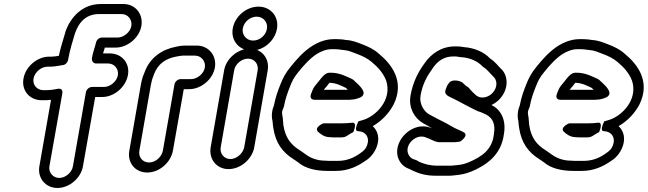

<svg xmlns="http://www.w3.org/2000/svg" viewBox="-20 -800 3225 956"><path d="M196 -351C164 -351 141 -378 147 -409C153 -441 185 -468 217 -468H230C255 -468 275 -474 293 -476C306 -477 317 -490 319 -501L321 -512C328 -552 342 -595 353 -633C373 -692 411 -730 473 -730H586C617 -730 639 -702 634 -671C629 -640 596 -613 565 -613H487C472 -613 460 -599 458 -588C454 -568 443 -542 438 -512C435 -496 445 -484 458 -484H518C549 -484 572 -457 567 -426C562 -395 529 -367 498 -367H438C423 -367 410 -353 408 -342L343 28C338 59 306 86 275 86C244 86 221 59 226 28L290 -333C291 -337 296 -365 263 -357C246 -353 225 -351 203 -351ZM187 -301H194C207 -301 219 -301 234 -303L176 28C166 87 207 136 266 136C325 136 383 87 393 28L454 -317H489C548 -317 606 -366 617 -426C628 -486 586 -534 527 -534H493C495 -542 499 -551 502 -563H556C615 -563 674 -612 684 -671C694 -730 654 -780 595 -780H482C389 -780 330 -713 305 -640V-638C295 -603 282 -565 273 -522C259 -520 248 -518 238 -518H225C165 -518 107 -468 97 -409C86 -349 128 -301 187 -301Z M791 -50C785 -18 754 9 722 9C690 9 668 -18 674 -50L731 -376C733 -389 737 -401 739 -409L748 -433C766 -480 803 -508 856 -518C869 -520 881 -523 889 -523H951C982 -523 1005 -495 1000 -464C995 -433 962 -406 931 -406H879C864 -406 851 -392 849 -381ZM841 -50 895 -356H922C981 -356 1040 -405 1050 -464C1060 -523 1019 -573 960 -573H898C885 -573 872 -571 855 -567C787 -554 727 -513 701 -443L691 -418C687 -406 684 -392 681 -376L624 -50C613 10 653 59 713 59C773 59 830 10 841 -50Z M1146 -450C1151 -481 1183 -508 1215 -508C1247 -508 1268 -481 1263 -450L1196 -67C1190 -36 1158 -8 1127 -8C1096 -8 1073 -36 1079 -67ZM1096 -450 1029 -67C1019 -8 1058 42 1118 42C1178 42 1236 -8 1246 -67L1313 -450C1323 -509 1283 -558 1224 -558C1165 -558 1106 -509 1096 -450ZM1189 -659C1195 -691 1225 -717 1258 -717C1291 -717 1315 -689 1309 -656C1303 -623 1273 -598 1240 -598C1207 -598 1183 -627 1189 -659ZM1139 -659C1128 -598 1171 -548 1232 -548C1292 -548 1348 -596 1359 -656C1370 -717 1328 -767 1267 -767C1207 -767 1150 -719 1139 -659Z M1626 -438H1620C1598 -438 1577 -408 1571 -400L1552 -377C1542 -365 1537 -354 1533 -343L1529 -333C1526 -326 1520 -303 1548 -303H1706C1714 -303 1723 -303 1730 -304C1747 -304 1759 -310 1767 -312C1769 -313 1801 -321 1787 -350C1778 -368 1766 -376 1758 -385C1751 -392 1744 -397 1741 -401C1739 -403 1736 -405 1734 -406C1707 -418 1673 -438 1626 -438ZM1703 -362C1705 -360 1709 -355 1712 -353H1592L1609 -373C1613 -378 1616 -383 1621 -388C1656 -386 1675 -375 1703 -362ZM1733 -189C1718 -187 1703 -186 1686 -186H1590C1590 -186 1536 -164 1568 -140C1578 -132 1595 -117 1623 -117C1631 -116 1635 -116 1640 -116H1681C1692 -116 1701 -119 1708 -124C1714 -128 1721 -132 1729 -137L1739 -142C1739 -142 1762 -193 1733 -189ZM1599 0C1558 0 1526 -14 1504 -30C1499 -34 1495 -37 1490 -40L1474 -51C1425 -81 1401 -116 1391 -177C1390 -190 1389 -200 1388 -213C1387 -224 1383 -233 1385 -245C1386 -253 1392 -262 1394 -271C1401 -309 1411 -336 1424 -369C1435 -398 1445 -416 1463 -438L1486 -466C1518 -502 1548 -531 1587 -546C1602 -552 1616 -555 1630 -555H1650C1658 -555 1666 -554 1674 -553L1688 -551H1690C1716 -549 1732 -541 1756 -532C1788 -520 1808 -510 1830 -492C1863 -465 1889 -435 1903 -398C1934 -302 1850 -220 1786 -202L1765 -196C1765 -196 1739 -148 1762 -147C1801 -146 1822 -115 1808 -77C1801 -58 1791 -49 1775 -38C1745 -16 1709 1 1662 1H1620C1616 1 1607 0 1599 0ZM1836 -172C1880 -197 1917 -236 1940 -280C1997 -396 1928 -482 1867 -532C1842 -555 1813 -568 1782 -580C1760 -588 1737 -599 1702 -601L1690 -603C1680 -604 1670 -605 1659 -605H1639C1618 -605 1596 -600 1575 -592C1522 -571 1483 -533 1449 -494L1426 -466C1404 -440 1388 -411 1376 -379C1363 -347 1352 -316 1344 -275C1335 -255 1330 -224 1337 -197C1338 -185 1339 -173 1341 -162C1352 -89 1386 -42 1442 -7L1457 3C1461 6 1464 8 1468 11C1499 37 1550 51 1611 51H1653C1713 51 1761 28 1799 1C1824 -14 1844 -39 1855 -67C1872 -110 1862 -148 1836 -172Z M2135 -101C2142 -98 2155 -92 2166 -92H2238C2243 -92 2250 -92 2255 -93L2271 -95C2271 -95 2320 -127 2286 -143L2261 -155H2260C2236 -165 2214 -181 2185 -195C2176 -199 2168 -203 2161 -207L2116 -231C2090 -246 2067 -284 2074 -324C2084 -383 2107 -422 2135 -461C2158 -495 2190 -519 2237 -519H2249C2255 -519 2276 -514 2291 -514C2330 -508 2358 -493 2378 -474C2381 -471 2383 -468 2387 -466C2405 -455 2414 -441 2434 -421L2435 -420C2456 -403 2459 -367 2434 -339C2413 -315 2376 -305 2351 -325C2341 -333 2327 -347 2315 -362C2314 -364 2312 -365 2310 -366C2300 -372 2292 -379 2287 -385C2276 -398 2230 -409 2215 -386L2208 -376C2206 -373 2202 -362 2202 -362C2201 -358 2199 -355 2198 -351C2191 -329 2214 -320 2229 -313L2253 -301C2284 -285 2312 -269 2343 -254L2358 -247C2359 -247 2360 -246 2360 -246L2373 -242C2378 -240 2382 -238 2386 -236C2425 -222 2450 -192 2439 -131V-130C2430 -54 2379 -20 2314 8C2285 19 2278 20 2247 23C2238 24 2229 25 2221 25H2159C2120 25 2091 16 2068 6C2055 -3 2046 -5 2040 -7C2017 -14 1998 -46 2016 -80C2029 -105 2063 -129 2097 -117C2110 -112 2124 -107 2135 -101ZM2257 -569H2245C2178 -569 2126 -532 2094 -485C2063 -443 2036 -392 2024 -324C2013 -261 2046 -210 2086 -187L2132 -161C2134 -160 2134 -160 2137 -159C2133 -160 2126 -163 2121 -165C2058 -187 1995 -144 1971 -97C1938 -32 1970 24 2015 40C2028 46 2031 48 2038 51C2070 66 2105 75 2150 75H2212C2222 75 2231 75 2243 73C2273 70 2294 67 2327 54C2399 24 2476 -27 2489 -132C2501 -199 2477 -253 2427 -277C2441 -284 2458 -295 2470 -309C2516 -361 2510 -428 2472 -460C2458 -474 2446 -492 2420 -509L2417 -512C2390 -539 2352 -557 2305 -564H2301C2294 -564 2274 -569 2257 -569Z M2850 -438H2844C2822 -438 2801 -408 2795 -400L2776 -377C2766 -365 2761 -354 2757 -343L2753 -333C2750 -326 2744 -303 2772 -303H2930C2938 -303 2947 -303 2954 -304C2971 -304 2983 -310 2991 -312C2993 -313 3025 -321 3011 -350C3002 -368 2990 -376 2982 -385C2975 -392 2968 -397 2965 -401C2963 -403 2960 -405 2958 -406C2931 -418 2897 -438 2850 -438ZM2927 -362C2929 -360 2933 -355 2936 -353H2816L2833 -373C2837 -378 2840 -383 2845 -388C2880 -386 2899 -375 2927 -362ZM2957 -189C2942 -187 2927 -186 2910 -186H2814C2814 -186 2760 -164 2792 -140C2802 -132 2819 -117 2847 -117C2855 -116 2859 -116 2864 -116H2905C2916 -116 2925 -119 2932 -124C2938 -128 2945 -132 2953 -137L2963 -142C2963 -142 2986 -193 2957 -189ZM2823 0C2782 0 2750 -14 2728 -30C2723 -34 2719 -37 2714 -40L2698 -51C2649 -81 2625 -116 2615 -177C2614 -190 2613 -200 2612 -213C2611 -224 2607 -233 2609 -245C2610 -253 2616 -262 2618 -271C2625 -309 2635 -336 2648 -369C2659 -398 2669 -416 2687 -438L2710 -466C2742 -502 2772 -531 2811 -546C2826 -552 2840 -555 2854 -555H2874C2882 -555 2890 -554 2898 -553L2912 -551H2914C2940 -549 2956 -541 2980 -532C3012 -520 3032 -510 3054 -492C3087 -465 3113 -435 3127 -398C3158 -302 3074 -220 3010 -202L2989 -196C2989 -196 2963 -148 2986 -147C3025 -146 3046 -115 3032 -77C3025 -58 3015 -49 2999 -38C2969 -16 2933 1 2886 1H2844C2840 1 2831 0 2823 0ZM3060 -172C3104 -197 3141 -236 3164 -280C3221 -396 3152 -482 3091 -532C3066 -555 3037 -568 3006 -580C2984 -588 2961 -599 2926 -601L2914 -603C2904 -604 2894 -605 2883 -605H2863C2842 -605 2820 -600 2799 -592C2746 -571 2707 -533 2673 -494L2650 -466C2628 -440 2612 -411 2600 -379C2587 -347 2576 -316 2568 -275C2559 -255 2554 -224 2561 -197C2562 -185 2563 -173 2565 -162C2576 -89 2610 -42 2666 -7L2681 3C2685 6 2688 8 2692 11C2723 37 2774 51 2835 51H2877C2937 51 2985 28 3023 1C3048 -14 3068 -39 3079 -67C3096 -110 3086 -148 3060 -172Z"/></svg>

Font: Blanket
Style: BlkOutlineObl
Weight: 900
Foundry: Cannot Into Space Fonts
Version: Version 0.9